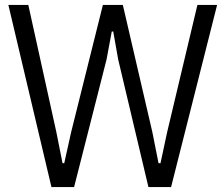

<svg xmlns="http://www.w3.org/2000/svg" viewBox="-20 -760 909 780"><path d="M14 -740H95L209 -223L234 -97H241L269 -223L398 -740H479L599 -223L624 -97H632L659 -223L782 -740H862L675 0H583L460 -519L440 -632H434L413 -519L281 0H189Z"/></svg>

Font: Encode Sans Compressed
Style: Regular
Weight: 400
Designer: Pablo Impallari, Andres Torresi
Foundry: Pablo Impallari, Andres Torresi
Version: Version 1.000; ttfautohint (v1.00) -l 8 -r 50 -G 200 -x 14 -